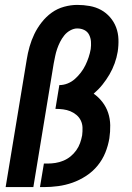

<svg xmlns="http://www.w3.org/2000/svg" viewBox="-20 -763 540 783"><path d="M3 0 89 -520Q93 -546 100.5 -572.5Q108 -599 120 -624Q132 -649 150 -672Q168 -695 191 -711.5Q214 -728 241.5 -735.5Q269 -743 295 -743Q321 -743 346 -738.5Q371 -734 392 -722.5Q413 -711 429 -692.5Q445 -674 453.5 -651.5Q462 -629 463 -603.5Q464 -578 460 -552Q456 -528 447.5 -504.5Q439 -481 426.5 -459.5Q414 -438 398 -418Q382 -398 362 -381Q382 -367 397.5 -347Q413 -327 421 -303Q429 -279 429.5 -252.5Q430 -226 426 -199Q421 -169 409.5 -140.5Q398 -112 378 -87.5Q358 -63 331 -45.5Q304 -28 275.5 -18Q247 -8 217.5 -4Q188 0 158 0H143L159 -96H174Q190 -96 206 -98.5Q222 -101 238 -107.5Q254 -114 267.5 -125Q281 -136 291 -150Q301 -164 306.5 -179.5Q312 -195 315 -211Q317 -227 316.5 -242.5Q316 -258 309.5 -271.5Q303 -285 291.5 -294.5Q280 -304 266.5 -309.5Q253 -315 237.5 -317Q222 -319 206 -319L222 -416Q239 -416 255.5 -422.5Q272 -429 285.5 -441Q299 -453 310 -467.5Q321 -482 328.5 -497.5Q336 -513 341.5 -529.5Q347 -546 350 -563Q352 -578 351 -593Q350 -608 343.5 -621Q337 -634 324 -640.5Q311 -647 295 -647Q281 -647 266.5 -639Q252 -631 242 -618.5Q232 -606 225 -592Q218 -578 213 -563.5Q208 -549 205 -534Q202 -519 199 -504L116 0Z"/></svg>

Font: Iosevka Term Curly Oblique
Style: Bold
Weight: 700
Italic angle: -9°
Designer: Belleve Invis
Foundry: Belleve Invis
Version: Version 32.3.0